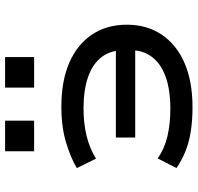

<svg xmlns="http://www.w3.org/2000/svg" viewBox="-31 -736 776 754"><g transform="rotate(-90 357.0 -359.0)"><path d="M312 9Q260 9 216.5 2Q173 -5 138 -19.5Q103 -34 74 -54L112 -128Q148 -102 197 -90Q246 -78 307 -78Q381 -78 432.5 -96.5Q484 -115 511 -151Q538 -187 537 -239L555 -216H194V-292H555L537 -254Q538 -310 511 -346.5Q484 -383 432 -401Q380 -419 308 -419Q250 -419 200.5 -407Q151 -395 111 -370L74 -445Q113 -469 174 -487.5Q235 -506 315 -506Q416 -506 487.5 -475Q559 -444 598 -386Q637 -328 637 -249Q637 -170 598 -112Q559 -54 487 -22.5Q415 9 312 9ZM390 -613V-727H510V-613ZM140 -613V-727H260V-613Z"/></g></svg>

Font: Nunito Sans 7pt Expanded Medium
Style: Regular
Weight: 500
Width: 7
Designer: Vernon Adams
Foundry: Vernon Adams
Version: Version 3.101;gftools[0.9.27]